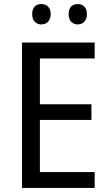

<svg xmlns="http://www.w3.org/2000/svg" viewBox="-20 -923 540 943"><path d="M138 -854C138 -820 158 -803 183 -803C208 -803 229 -820 229 -854C229 -888 208 -903 183 -903C158 -903 138 -889 138 -854ZM317 -854C317 -820 337 -803 362 -803C386 -803 407 -820 407 -854C407 -888 386 -903 362 -903C337 -903 317 -889 317 -854ZM445 0V-78H176V-334H429V-411H176V-636H445V-714H88V0Z"/></svg>

Font: Noto Sans Arabic SemCond
Style: Regular
Weight: 400
Width: 4
Designer: Monotype Design Team, Nadine Chahine, Nizar Qandah and Khaled Hosny
Foundry: Monotype Imaging Inc.
Version: Version 2.012